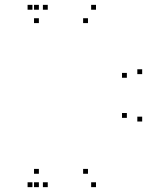

<svg xmlns="http://www.w3.org/2000/svg" viewBox="-20 -760 660 790"><path d="M375 10V-10H355V10ZM565 -260V-280H545V-260ZM565 -455V-475H545V-455ZM375 -720V-740H355V-720ZM140 -720V-740H120V-720ZM140 -665V-685H120V-665ZM342 -665V-685H322V-665ZM502 -440V-460H482V-440ZM502 -275V-295H482V-275ZM342 -45V-65H322V-45ZM140 -45V-65H120V-45ZM140 10V-10H120V10ZM176.5 10V-10H156.5V10ZM176.5 -720V-740H156.5V-720ZM113.5 -720V-740H93.5V-720ZM113.5 10V-10H93.5V10Z"/></svg>

Font: Monaspace Krypton Dots Var
Style: Regular
Weight: 400
Designer: Riley Cran and the Lettermatic Team
Version: Version 1.100 (Monaspace Krypton Dots)